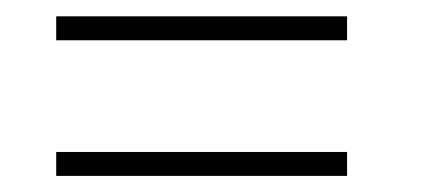

<svg xmlns="http://www.w3.org/2000/svg" viewBox="-20 -435 518 235"><path d="M404.8 -415H48.8V-385.7H404.8ZM404.8 -249H48.8V-219.7H404.8Z"/></svg>

Font: SaysetthaMai Thin
Style: Regular
Weight: 100
Designer: John M. Durdin
Foundry: Lao Script for Windows
Version: Version 1.101